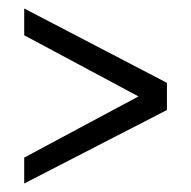

<svg xmlns="http://www.w3.org/2000/svg" viewBox="-20 -523 450 452"><path d="M373 -264 37 -91V-152L306 -296L37 -440V-503L373 -328Z"/></svg>

Font: Georama Condensed
Style: Regular
Weight: 400
Width: 3
Designer: Jean-Baptiste Levee
Foundry: Production Type
Version: Version 1.000